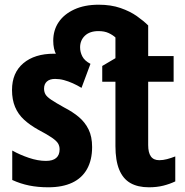

<svg xmlns="http://www.w3.org/2000/svg" viewBox="-20 -785 785 815"><path d="M612 10Q565 10 533.5 -8Q502 -26 486 -65Q470 -104 470 -165V-438H414V-505L470 -538V-626Q458 -637 440.5 -645Q423 -653 398 -653Q361 -653 340.5 -633.5Q320 -614 320 -584Q320 -564 329.5 -545.5Q339 -527 364 -514H248Q232 -528 219 -552.5Q206 -577 206 -612Q206 -657 229 -691Q252 -725 295.5 -745Q339 -765 399 -765Q451 -765 491.5 -751Q532 -737 561 -716.5Q590 -696 609 -677V-547H717V-438H609V-169Q609 -137 620.5 -121Q632 -105 656 -105Q672 -105 689 -109.5Q706 -114 724 -121V-15Q701 -4 673.5 3Q646 10 612 10ZM371 -161Q371 -106 349.5 -67.5Q328 -29 286.5 -9.5Q245 10 185 10Q141 10 104 2.5Q67 -5 32 -21V-146Q64 -128 102.5 -115Q141 -102 175 -102Q204 -102 218.5 -114.5Q233 -127 233 -151Q233 -165 226.5 -176Q220 -187 200.5 -200.5Q181 -214 143 -234Q107 -254 82 -277Q57 -300 44 -331Q31 -362 31 -403Q31 -476 79 -516.5Q127 -557 209 -557Q252 -557 289 -546Q326 -535 364 -514L326 -412Q308 -423 289 -431.5Q270 -440 251.5 -445Q233 -450 214 -450Q191 -450 179 -439Q167 -428 167 -409Q167 -395 173 -384.5Q179 -374 197.5 -361.5Q216 -349 252 -329Q289 -310 315 -288Q341 -266 356 -235.5Q371 -205 371 -161Z"/></svg>

Font: Noto Sans Display Condensed
Style: Bold
Weight: 700
Width: 3
Designer: Monotype Design Team
Foundry: Monotype Imaging Inc.
Version: Version 2.003